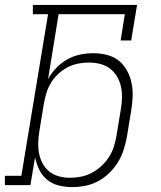

<svg xmlns="http://www.w3.org/2000/svg" viewBox="-35 -755 655 783"><path d="M258 8Q230 8 203 1Q176 -6 156 -23Q136 -40 124.5 -64Q113 -88 108 -114L89 0H-15V-38H52L161 -697H99V-735H524L500 -590H457L474 -697H204L161 -432Q174 -457 194.5 -478Q215 -499 240 -513Q265 -527 292 -532.5Q319 -538 346 -538Q346 -538 346 -538Q346 -538 346 -538Q374 -538 401.5 -531Q429 -524 449.5 -507.5Q470 -491 483 -467Q496 -443 501.5 -416.5Q507 -390 506 -361.5Q505 -333 500 -304L482 -194Q477 -168 468.5 -142Q460 -116 445 -92Q430 -68 409 -48Q388 -28 363 -15Q338 -2 311.5 3Q285 8 258 8ZM250 -30Q273 -30 295.5 -34.5Q318 -39 339 -50Q360 -61 378 -77.5Q396 -94 409 -114Q422 -134 429 -156Q436 -178 440 -201L458 -311Q462 -334 462.5 -357.5Q463 -381 458 -403Q453 -425 441.5 -444Q430 -463 412.5 -476Q395 -489 372.5 -494.5Q350 -500 327 -500Q305 -500 283 -495.5Q261 -491 240.5 -480.5Q220 -470 202.5 -453.5Q185 -437 173 -417.5Q161 -398 154.5 -376.5Q148 -355 144 -333L126 -223Q122 -200 121 -176.5Q120 -153 124 -131Q128 -109 138.5 -89Q149 -69 166 -55.5Q183 -42 205 -36Q227 -30 250 -30Z"/></svg>

Font: Iosevka Slab XLtExObl
Style: Regular
Weight: 200
Width: 7
Italic angle: -9°
Monospace: yes
Designer: Belleve Invis
Foundry: Belleve Invis
Version: Version 11.1.1; ttfautohint (v1.8.3)